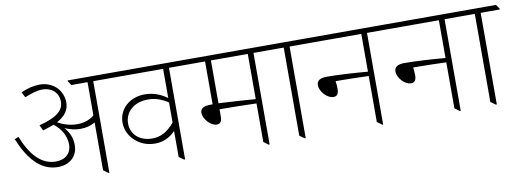

<svg xmlns="http://www.w3.org/2000/svg" viewBox="-54 -924 3317 1226"><g transform="rotate(-10 1605.0 -311.0)"><path d="M258 -88C335 -88 387 -136 387 -208C387 -251 373 -288 341 -326C371 -312 405 -303 441 -303C481 -303 512 -313 537 -328V-18L568 5H574V-589H698V-595L680 -622H414V-616L432 -589H537V-374C507 -348 469 -336 426 -336C382 -336 335 -350 301 -371C357 -401 381 -438 381 -486C381 -520 368 -554 346 -579C318 -610 278 -627 233 -627C193 -627 153 -617 111 -598L129 -563C172 -581 210 -593 246 -593C305 -593 348 -554 348 -496C348 -436 296 -399 187 -371L204 -335C232 -343 256 -351 276 -359C316 -328 352 -279 352 -218C352 -162 314 -125 250 -125C156 -125 89 -202 42 -322L16 -311C70 -180 144 -88 258 -88Z M895 -128C947 -128 990 -148 1027 -186V-18L1059 5H1065V-589H1189V-595L1170 -622H644V-616L662 -589H1027V-400C984 -431 936 -449 883 -449C786 -449 712 -385 712 -295C712 -247 734 -205 769 -174C801 -146 843 -128 895 -128ZM746 -284C746 -358 806 -413 896 -413C942 -413 982 -401 1027 -371V-241C982 -187 938 -163 882 -163C800 -163 746 -214 746 -284Z M1303 -179C1326 -179 1337 -193 1337 -226V-272C1347 -272 1359 -272 1368 -272C1418 -272 1508 -270 1576 -268V-18L1607 5H1613V-589H1737V-595L1719 -622H1140V-616L1159 -589H1299V-311C1295 -311 1291 -311 1287 -311C1244 -311 1219 -300 1219 -270C1219 -229 1265 -179 1303 -179ZM1337 -311V-589H1576V-296C1506 -301 1412 -308 1337 -311Z M1841 5H1847V-589H1971V-595L1952 -622H1683V-616L1701 -589H1809V-18Z M2068 -223C2092 -223 2102 -239 2102 -271C2102 -287 2100 -305 2098 -320C2110 -320 2124 -320 2136 -320C2177 -320 2252 -318 2312 -316V-18L2343 5H2349V-589H2473V-595L2454 -622H1916V-616L1934 -589H2312V-344C2233 -351 2119 -358 2048 -358C2002 -358 1982 -343 1982 -314C1982 -273 2027 -223 2068 -223Z M2571 -223C2595 -223 2605 -239 2605 -271C2605 -287 2603 -305 2601 -320C2613 -320 2627 -320 2639 -320C2680 -320 2755 -318 2815 -316V-18L2846 5H2852V-589H2976V-595L2957 -622H2419V-616L2437 -589H2815V-344C2736 -351 2622 -358 2551 -358C2505 -358 2485 -343 2485 -314C2485 -273 2530 -223 2571 -223Z M3080 5H3086V-589H3210V-595L3191 -622H2922V-616L2940 -589H3048V-18Z"/></g></svg>

Font: Noto Serif Devanagari ExtraLight
Style: Regular
Weight: 200
Designer: Universal Thirst, Indian Type Foundry and the Monotype Design Team
Foundry: Monotype Imaging Inc.
Version: Version 2.004